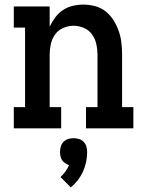

<svg xmlns="http://www.w3.org/2000/svg" viewBox="-20 -558 640 835"><path d="M40 0V-92H89V-438H40V-530H196V-442Q206 -463 220 -482Q234 -501 253.5 -514Q273 -527 296 -532.5Q319 -538 343 -538Q369 -538 394.5 -531Q420 -524 440 -508Q460 -492 474 -469.5Q488 -447 496.5 -422.5Q505 -398 508 -372Q511 -346 511 -320V-92H560V0H354V-92H404V-320Q404 -343 399 -366Q394 -389 380.5 -408Q367 -427 345 -436.5Q323 -446 300 -446Q277 -446 255 -436.5Q233 -427 219.5 -408Q206 -389 201 -366Q196 -343 196 -320V-92H246V0ZM288 257 243 212Q255 201 264.5 188Q274 175 280 160Q271 157 263 151.5Q255 146 250 138.5Q245 131 243 121.5Q241 112 241 103Q241 91 244.5 79Q248 67 256.5 58.5Q265 50 276.5 46.5Q288 43 300 43Q312 43 323.5 46.5Q335 50 343.5 58.5Q352 67 355.5 79Q359 91 359 103Q359 125 354.5 146.5Q350 168 341 188Q332 208 318.5 225.5Q305 243 288 257Z"/></svg>

Font: Iosevka Curly Slab SmBdEx
Style: Regular
Weight: 600
Width: 7
Monospace: yes
Designer: Belleve Invis
Foundry: Belleve Invis
Version: Version 11.1.0; ttfautohint (v1.8.3)